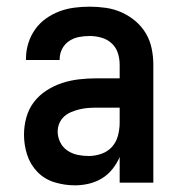

<svg xmlns="http://www.w3.org/2000/svg" viewBox="-20 -548 540 576"><path d="M205 8Q174 8 144 -1Q114 -10 92.5 -32Q71 -54 61.5 -83.5Q52 -113 52 -144Q52 -170 59 -195.5Q66 -221 81.5 -241.5Q97 -262 119.5 -276.5Q142 -291 166.5 -299Q191 -307 217 -310Q243 -313 269 -313H339V-354Q339 -372 333.5 -389Q328 -406 315 -418Q302 -430 284.5 -435Q267 -440 249 -440Q233 -440 217 -437Q201 -434 187.5 -425Q174 -416 166.5 -401.5Q159 -387 159 -371V-368H58V-373Q58 -396 65 -418.5Q72 -441 85.5 -460Q99 -479 118 -492.5Q137 -506 158.5 -514Q180 -522 203 -525Q226 -528 249 -528Q273 -528 297.5 -524.5Q322 -521 344.5 -511Q367 -501 386 -485Q405 -469 417.5 -448Q430 -427 435 -402.5Q440 -378 440 -354V0H339V-77Q331 -58 317.5 -41Q304 -24 286 -13Q268 -2 247 3Q226 8 205 8ZM246 -80Q265 -80 284 -86.5Q303 -93 316 -107.5Q329 -122 334 -141.5Q339 -161 339 -180V-225H269Q256 -225 243.5 -224Q231 -223 218.5 -220Q206 -217 194 -212Q182 -207 172.5 -198.5Q163 -190 158 -178Q153 -166 153 -153Q153 -137 160.5 -121.5Q168 -106 182 -96.5Q196 -87 212.5 -83.5Q229 -80 246 -80Z"/></svg>

Font: Iosevka Term Semibold
Style: Regular
Weight: 600
Monospace: yes
Designer: Belleve Invis
Foundry: Belleve Invis
Version: Version 31.4.0